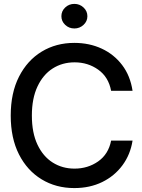

<svg xmlns="http://www.w3.org/2000/svg" viewBox="-20 -958 733 988"><path d="M362.3 9.8Q268.1 9.8 194.1 -35.2Q120.1 -80.1 77.6 -163.6Q35.2 -247.1 35.2 -363.3Q35.2 -480 77.9 -563.7Q120.6 -647.5 194.6 -692.4Q268.6 -737.3 362.3 -737.3Q439.5 -737.3 502.9 -708Q566.4 -678.7 608.4 -623.5Q650.4 -568.4 662.1 -490.7H551.8Q538.6 -561.5 485.6 -599.4Q432.6 -637.2 363.8 -637.2Q300.8 -637.2 251.2 -605.7Q201.7 -574.2 172.9 -512.9Q144 -451.7 144 -363.3Q144 -274.4 172.9 -213.6Q201.7 -152.8 251.2 -121.6Q300.8 -90.3 363.3 -90.3Q432.1 -90.3 485.1 -127.4Q538.1 -164.6 551.8 -234.4H662.1Q650.9 -162.6 610.1 -107.4Q569.3 -52.2 505.9 -21.2Q442.4 9.8 362.3 9.8ZM362.8 -811.5Q335 -811.5 315.4 -830.1Q295.9 -848.6 295.9 -874.5Q295.9 -900.9 315.4 -919.4Q335 -938 362.8 -938Q390.1 -938 409.9 -919.4Q429.7 -900.9 429.7 -874.5Q429.7 -848.6 409.9 -830.1Q390.1 -811.5 362.8 -811.5Z"/></svg>

Font: Inter Tight Medium
Style: Regular
Weight: 500
Designer: Rasmus Andersson
Foundry: rsms
Version: Version 3.004; ttfautohint (v1.8.4.7-5d5b)